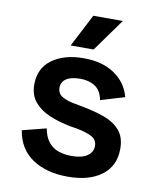

<svg xmlns="http://www.w3.org/2000/svg" viewBox="-81 -761 687 839"><g transform="rotate(10 262.5 -342.0)"><path d="M277 14Q181 14 119 -28Q57 -70 44 -151L150 -178Q157 -140 175 -118Q193 -96 219.5 -87Q246 -78 277 -78Q324 -78 347.5 -95Q371 -112 371 -138Q371 -165 348.5 -178Q326 -191 280 -200L249 -205Q198 -215 156 -232.5Q114 -250 88.5 -280.5Q63 -311 63 -358Q63 -430 116.5 -469Q170 -508 257 -508Q340 -508 394 -471Q448 -434 464 -372L358 -340Q350 -382 323 -399.5Q296 -417 257 -417Q217 -417 195.5 -403Q174 -389 174 -363Q174 -337 196 -324Q218 -311 255 -305L286 -299Q341 -289 385.5 -273Q430 -257 456 -227Q482 -197 482 -146Q482 -69 426.5 -27.5Q371 14 277 14ZM190 -553 265 -698H396L292 -553Z"/></g></svg>

Font: Space Grotesk SemiBold
Style: Regular
Weight: 600
Designer: Florian Karsten
Foundry: Florian Karsten
Version: Version 2.000